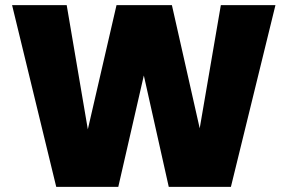

<svg xmlns="http://www.w3.org/2000/svg" viewBox="-20 -725 1116 745"><path d="M198.2 0 26.9 -705.1H238.8L320.8 -223.1L432.1 -705.1H647L754.9 -227.1L836.9 -705.1H1048.8L876 0H634.8L538.1 -432.1L439 0Z"/></svg>

Font: Poppins ExtraBold
Style: Regular
Weight: 800
Designer: Ninad Kale (Devanagari), Jonny Pinhorn (Latin)
Foundry: Indian Type Foundry
Version: Version 3.200;PS 1.000;hotconv 16.6.54;makeotf.lib2.5.65590